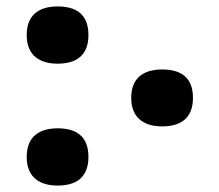

<svg xmlns="http://www.w3.org/2000/svg" viewBox="-20 -568 682 597"><path d="M159 -370C213 -370 255 -392 255 -459C255 -527 213 -548 159 -548C108 -548 63 -527 63 -459C63 -392 108 -370 159 -370ZM484 -175C538 -175 580 -197 580 -264C580 -331 538 -352 484 -352C433 -352 388 -331 388 -264C388 -197 433 -175 484 -175ZM159 9C213 9 255 -13 255 -80C255 -148 213 -169 159 -169C108 -169 63 -148 63 -80C63 -13 108 9 159 9Z"/></svg>

Font: Noto Serif Georgian Black
Style: Regular
Weight: 900
Designer: Monotype Design Team, Akaki Razmadze
Foundry: Google LLC
Version: Version 2.003